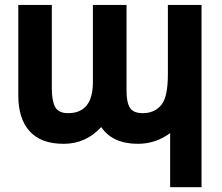

<svg xmlns="http://www.w3.org/2000/svg" viewBox="-20 -569 913 789"><path d="M500 -195.8Q500 -147.5 514.2 -125.7Q528.3 -104 566.9 -104Q616.2 -104 644 -139.2Q669.9 -171.9 669.9 -264.2V-548.8H808.1V200.2H679.2V-22Q619.6 22 546.9 22Q442.4 22 396 -46.9Q333 22 241.2 22Q148.9 22 102.1 -29.3Q55.2 -80.6 55.2 -176.8V-548.8H192.9V-206.1Q192.9 -155.3 206.5 -129.6Q220.2 -104 259.8 -104Q361.8 -104 361.8 -231.9V-548.8H500Z"/></svg>

Font: Miedinger*
Style: Bold
Weight: 700
Version: Version 001.000